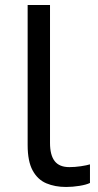

<svg xmlns="http://www.w3.org/2000/svg" viewBox="-20 -734 388 764"><path d="M243 10Q199 10 164.5 -4.5Q130 -19 110 -55.5Q90 -92 90 -157V-714H179V-165Q179 -117 197.5 -93Q216 -69 256 -69Q278 -69 301.5 -72.5Q325 -76 338 -80V-6Q324 1 296.5 5.5Q269 10 243 10Z"/></svg>

Font: Noto Sans
Style: Regular
Weight: 400
Designer: Monotype Design Team
Foundry: Monotype Imaging Inc.
Version: Version 2.007